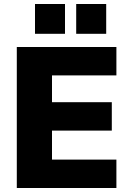

<svg xmlns="http://www.w3.org/2000/svg" viewBox="-20 -940 654 960"><path d="M64 0V-705H562V-563H240V-429H539V-287H240V-142H562V0ZM361 -771V-920H511V-771ZM155 -771V-920H305V-771Z"/></svg>

Font: Nunito Sans 12pt ExtraLight Black
Style: Regular
Weight: 900
Version: Version 3.101;gftools[0.9.27]